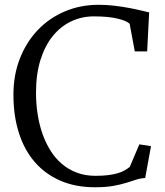

<svg xmlns="http://www.w3.org/2000/svg" viewBox="-20 -771 689 802"><path d="M36.1 -375Q36.1 -458.5 63.5 -527.6Q90.8 -596.7 138.7 -646.5Q186.5 -696.3 251.5 -723.6Q316.4 -751 392.1 -751Q425.8 -751 458 -747.1Q490.2 -743.2 518.1 -738Q545.9 -732.9 567.9 -727.5Q589.8 -722.2 603 -719.2L594.7 -556.2H543L521.5 -671.9Q507.8 -684.6 469.7 -693.6Q431.6 -702.6 372.1 -702.6Q321.3 -702.6 277.1 -681.6Q232.9 -660.6 200.2 -620.1Q167.5 -579.6 148.9 -520.3Q130.4 -460.9 130.4 -383.8Q130.4 -338.4 137 -295.2Q143.6 -252 157 -213.4Q170.4 -174.8 190.7 -142.3Q210.9 -109.9 238.5 -86.4Q266.1 -63 301 -49.8Q335.9 -36.6 378.9 -36.6Q410.2 -36.6 432.6 -39.6Q455.1 -42.5 471.7 -47.4Q488.3 -52.2 500.2 -59.1Q512.2 -65.9 522 -73.7L562 -168L610.8 -160.6L586.4 -27.3Q566.4 -26.4 548.1 -20.3Q529.8 -14.2 506.8 -7.1Q483.9 0 452.9 5.6Q421.9 11.2 377 11.2Q294.9 11.2 231.4 -16.6Q168 -44.4 124.5 -95Q81.1 -145.5 58.6 -216.8Q36.1 -288.1 36.1 -375Z"/></svg>

Font: MerriweatherLight
Style: Regular
Weight: 300
Designer: Eben Sorkin ( sorkintype@gmail.com )
Foundry: Eben Sorkin
Version: Version 1.055; ttfautohint (v1.4.1)